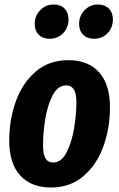

<svg xmlns="http://www.w3.org/2000/svg" viewBox="-20 -815 529 852"><path d="M21 -191Q21 -283 50 -364.5Q79 -446 138 -497Q197 -548 283 -548Q371 -548 419.5 -494.5Q468 -441 468 -339Q468 -247 439 -166Q410 -85 351 -34Q292 17 206 17Q118 17 69.5 -36.5Q21 -90 21 -191ZM319 -361Q319 -401 307.5 -418.5Q296 -436 273 -436Q237 -436 214 -392.5Q191 -349 181 -287.5Q171 -226 171 -170Q171 -130 182 -112Q193 -94 216 -94Q252 -94 275 -138Q298 -182 308.5 -244Q319 -306 319 -361ZM134 -709Q134 -745 158.5 -770Q183 -795 217 -795Q249 -795 266.5 -777Q284 -759 284 -729Q284 -692 260 -667.5Q236 -643 200 -643Q170 -643 152 -661Q134 -679 134 -709ZM331 -709Q331 -745 355.5 -770Q380 -795 414 -795Q445 -795 463 -777Q481 -759 481 -729Q481 -692 457 -667.5Q433 -643 398 -643Q367 -643 349 -661Q331 -679 331 -709Z"/></svg>

Font: Fira Sans Extra Condensed
Style: Bold Italic
Weight: 700
Width: 3
Italic angle: -8°
Designer: Carrois Corporate & Edenspiekermann AG
Foundry: Carrois Corporate GbR & Edenspiekermann AG
Version: Version 4.203